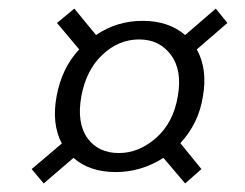

<svg xmlns="http://www.w3.org/2000/svg" viewBox="-20 -600 566 444"><path d="M391.1 -377Q401.9 -437.5 375.2 -473.1Q348.6 -508.8 301.8 -508.8Q254.4 -508.8 216.8 -473.4Q179.2 -438 168 -377Q157.2 -315.4 182.1 -280.8Q207 -246.1 254.9 -246.1Q301.3 -246.1 341.1 -281.2Q380.9 -316.4 391.1 -377ZM408.2 -175.8 357.9 -234.9Q306.2 -202.1 248 -202.1Q187 -202.1 149.9 -234.9L81.1 -175.8L53.2 -209L123 -268.1Q99.1 -313.5 110.8 -377Q122.6 -442.4 163.1 -485.8L111.8 -546.9L151.9 -580.1L202.1 -519Q250 -551.8 310.1 -551.8Q369.6 -551.8 408.2 -519L479 -580.1L505.9 -546.9L435.1 -485.8Q460.4 -439.9 449.2 -377Q439.5 -314.5 397 -269L445.8 -209Z"/></svg>

Font: SVN-Poppins Light
Style: Italic
Weight: 300
Italic angle: -10°
Designer: Ninad Kale (Devanagari), Jonny Pinhorn (Latin)
Foundry: Indian Type Foundry
Version: Version 3.002 2017